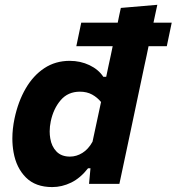

<svg xmlns="http://www.w3.org/2000/svg" viewBox="-20 -766 736 800"><path d="M197.5 13.5Q128 13.5 88 -26.5Q48 -66.5 36.5 -131.5Q31.5 -159.5 31.5 -189Q31.5 -229 40.5 -272Q55.5 -343 87 -397.2Q118.5 -451.5 164.8 -482Q211 -512.5 270.5 -512.5Q315 -512.5 352.8 -494.5Q390.5 -476.5 410.5 -446H422.5L432.5 -493.5Q437 -513.5 441.2 -533.5Q445.5 -553.5 449.5 -573.5H298L318.5 -671.5H470.5Q473.5 -687 476.8 -702.2Q480 -717.5 483.5 -733L635.5 -746L627.5 -709Q623.5 -690.5 619.5 -671.5H695.5L675 -573.5H599Q595 -554 590.8 -534Q586.5 -514 582 -493.5L523.5 -216.5Q510 -153 499.5 -103.5Q489 -53.5 477.5 0H351L357 -65H347Q315 -24 276.5 -5.2Q238 13.5 197.5 13.5ZM271.5 -113.5Q298.5 -113.5 323.2 -128.8Q348 -144 365.5 -175.5L401 -341Q385.5 -360 363.8 -372Q342 -384 313 -384Q263 -384 232.8 -348.5Q202.5 -313 191.5 -260.5Q187 -239 187 -218.5Q187 -203.5 189.5 -189Q195 -155.5 215.5 -134.5Q236 -113.5 271.5 -113.5Z"/></svg>

Font: Heraclito
Style: Bold Italic
Weight: 700
Italic angle: -12°
Designer: Kostas Bartsokas (font) & Cristiano Sobral (main changes)
Foundry: Kostas Bartsokas (font) & Cristiano Sobral (main changes)
Version: Version 1.00;July 8, 2020;FontCreator 13.0.0.2655 64-bit